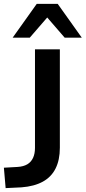

<svg xmlns="http://www.w3.org/2000/svg" viewBox="-30 -959 441 988"><path d="M-1 9 -10 -96 61 -100Q91 -102 110.5 -113.5Q130 -125 140 -146.5Q150 -168 150 -198V-705H278V-199Q278 -136 256 -92Q234 -48 190 -24Q146 0 81 5ZM35 -765 159 -939H267L391 -765H303L213 -869L123 -765Z"/></svg>

Font: Nunito Sans 12pt ExtraLight 12pt
Style: Bold
Weight: 700
Version: Version 3.101;gftools[0.9.27]